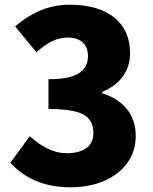

<svg xmlns="http://www.w3.org/2000/svg" viewBox="-20 -778 649 812"><path d="M24 -90 106 -202Q185 -130 261 -130Q316 -130 345.5 -152Q375 -174 375 -215Q375 -270 333 -293.5Q291 -317 185 -317V-443Q273 -443 312.5 -467.5Q352 -492 352 -540Q352 -578 330 -598.5Q308 -619 267 -619Q232 -619 201 -604Q170 -589 134 -557L44 -666Q97 -712 154 -735Q211 -758 275 -758Q395 -758 462.5 -704.5Q530 -651 530 -553Q530 -498 500 -455.5Q470 -413 411 -389V-384Q477 -364 515.5 -318Q554 -272 554 -203Q554 -138 518.5 -89Q483 -40 420.5 -13Q358 14 279 14Q195 14 131 -13.5Q67 -41 24 -90Z"/></svg>

Font: Merged Yaku Han JP Black
Style: Regular
Weight: 900
Designer: Ryoko NISHIZUKA 西塚涼子 (kana, bopomofo & ideographs); Paul D. Hunt (Latin, Greek & Cyrillic); Sandoll Communications 산돌커뮤니
Foundry: Adobe
Version: Version 2.004